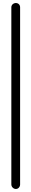

<svg xmlns="http://www.w3.org/2000/svg" viewBox="-20 -1190 208 1270"><path d="M85 -1170C69 -1170 55 -1158 55 -1142V30C55 46 69 60 85 60C101 60 113 46 113 30V-1142C113 -1158 101 -1170 85 -1170Z"/></svg>

Font: bauhaus_2017
Style: _regular
Weight: 400
Version: Version 1.0